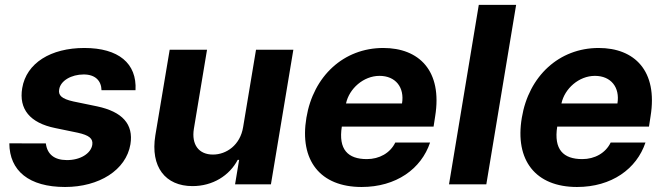

<svg xmlns="http://www.w3.org/2000/svg" viewBox="-20 -747 2697 778"><path d="M391.3 -381.4H529.1C535.2 -490.4 460.2 -552.6 321.7 -552.6C186.1 -552.6 87 -491.8 70 -389.9C55.8 -305 100.9 -248.9 204.2 -228L295.1 -209.2C341.6 -198.9 357.6 -185.4 354 -160.5C348.7 -125 304.7 -97.3 249.3 -98.4C201 -98.7 171.2 -121.4 165.8 -165.8L17.8 -166.2C18.5 -54.7 97.7 10.7 243.6 10.7C381.4 10.7 490.8 -57.5 508.5 -162.3C521.7 -244.3 475.5 -294.4 373.2 -316.1L277.3 -335.9C228.7 -346.6 215.6 -361.5 219.8 -384.6C225.1 -420.1 269.2 -445.3 319.2 -445.3C367.2 -445.3 390.6 -418.7 391.3 -381.4Z M965.2 -232.2C953.5 -159.1 897.4 -120.7 843 -120.7C785.5 -120.7 755.3 -160.9 765.6 -225.1L818.9 -545.5H667.6L609.4 -198.2C588.8 -70.7 650.2 7.1 759.9 7.1C842 7.1 909.4 -35.2 943.2 -99.1H948.9L932.5 0H1077.8L1168.7 -545.5H1017.4Z M1445.3 10.7C1585.2 10.7 1686.8 -62.5 1722.7 -169.4H1581.7C1561.1 -126.8 1517 -102.3 1466.6 -102.3C1389.6 -102.3 1350.5 -141.3 1365.1 -234H1736.9L1743.3 -275.6C1773.4 -460.9 1677.6 -552.6 1533 -552.6C1372.5 -552.6 1249.6 -438.6 1221.6 -270.2C1192.5 -97.3 1277.3 10.7 1445.3 10.7ZM1382.1 -327.8C1394.9 -387.8 1452.8 -439.6 1517.8 -439.6C1583.1 -439.6 1619.7 -392.8 1609 -327.8Z M2071.4 -727.3H1920.1L1799.4 0H1950.6Z M2318.2 10.7C2458.1 10.7 2559.7 -62.5 2595.5 -169.4H2454.5C2433.9 -126.8 2389.9 -102.3 2339.5 -102.3C2262.4 -102.3 2223.4 -141.3 2237.9 -234H2609.7L2616.1 -275.6C2646.3 -460.9 2550.4 -552.6 2405.9 -552.6C2245.4 -552.6 2122.5 -438.6 2094.5 -270.2C2065.3 -97.3 2150.2 10.7 2318.2 10.7ZM2255 -327.8C2267.8 -387.8 2325.6 -439.6 2390.6 -439.6C2456 -439.6 2492.5 -392.8 2481.9 -327.8Z"/></svg>

Font: Magic Ui Pro
Style: Bold Italic
Weight: 700
Italic angle: -9.39999°
Designer: Stefan Endress, Andreas Faust
Version: Version 1.000;FEAKit 1.0